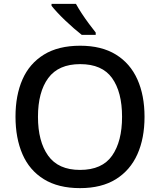

<svg xmlns="http://www.w3.org/2000/svg" viewBox="-20 -961 826 991"><path d="M726 -358Q726 -247 689 -164.5Q652 -82 578 -36Q504 10 393 10Q281 10 206.5 -36Q132 -82 96 -165Q60 -248 60 -359Q60 -469 96 -551Q132 -633 206.5 -679Q281 -725 394 -725Q504 -725 578 -679.5Q652 -634 689 -551.5Q726 -469 726 -358ZM176 -358Q176 -231 228.5 -157.5Q281 -84 393 -84Q507 -84 558.5 -157.5Q610 -231 610 -358Q610 -486 558.5 -558Q507 -630 394 -630Q282 -630 229 -558Q176 -486 176 -358ZM372 -941Q384 -919 402 -891.5Q420 -864 439.5 -838Q459 -812 474 -793V-781H402Q384 -795 361.5 -814.5Q339 -834 316.5 -855.5Q294 -877 275.5 -897Q257 -917 246 -931V-941Z"/></svg>

Font: Noto Sans Adlam Medium
Style: Regular
Weight: 500
Version: Version 3.001